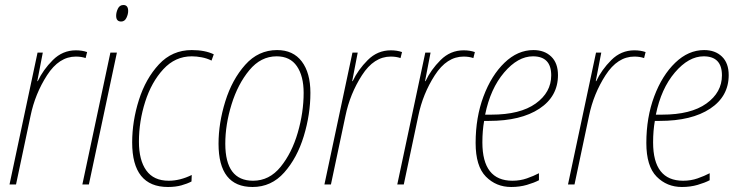

<svg xmlns="http://www.w3.org/2000/svg" viewBox="-20 -737 2953 767"><path d="M44 0 102 -274Q120 -362 168 -436.5Q216 -511 283 -511Q305 -511 322 -505L328 -529Q308 -536 283 -536Q230 -536 191 -497Q152 -458 131 -413H129L151 -527H130L18 0Z M492 -693Q492 -717 473 -717Q458 -717 451 -702.5Q444 -688 444 -674Q444 -651 464 -651Q478 -651 485 -665.5Q492 -680 492 -693ZM335 0 447 -527H421L309 0Z M745 -12 746 -38Q699 -15 654 -15Q594 -15 564.5 -56Q535 -97 535 -171Q535 -252 560 -330.5Q585 -409 632.5 -460.5Q680 -512 746 -512Q765 -512 786 -508Q807 -504 825 -495L834 -520Q799 -537 746 -537Q668 -537 615 -480Q562 -423 535 -338Q508 -253 508 -168Q508 10 651 10Q681 10 704.5 3.5Q728 -3 745 -12Z M1220 -366Q1220 -446 1185.5 -491.5Q1151 -537 1087 -537Q1012 -537 959.5 -478Q907 -419 880 -332Q853 -245 853 -163Q853 10 989 10Q1064 10 1115.5 -48Q1167 -106 1193.5 -193Q1220 -280 1220 -366ZM880 -163Q880 -239 905 -320Q930 -401 976 -456.5Q1022 -512 1085 -512Q1139 -512 1166 -472.5Q1193 -433 1193 -366Q1193 -288 1169.5 -207Q1146 -126 1101 -70.5Q1056 -15 991 -15Q880 -15 880 -163Z M1302 0 1360 -274Q1378 -362 1426 -436.5Q1474 -511 1541 -511Q1563 -511 1580 -505L1586 -529Q1566 -536 1541 -536Q1488 -536 1449 -497Q1410 -458 1389 -413H1387L1409 -527H1388L1276 0Z M1593 0 1651 -274Q1669 -362 1717 -436.5Q1765 -511 1832 -511Q1854 -511 1871 -505L1877 -529Q1857 -536 1832 -536Q1779 -536 1740 -497Q1701 -458 1680 -413H1678L1700 -527H1679L1567 0Z M2133 -17V-45Q2112 -34 2085 -24.5Q2058 -15 2027 -15Q1907 -15 1907 -168Q1907 -215 1914 -254H1933Q2061 -254 2135 -303Q2209 -352 2209 -437Q2209 -485 2182 -511Q2155 -537 2111 -537Q2048 -537 1995.5 -486.5Q1943 -436 1911.5 -352Q1880 -268 1880 -166Q1880 -73 1921 -31.5Q1962 10 2022 10Q2056 10 2085 1.5Q2114 -7 2133 -17ZM2109 -512Q2182 -512 2182 -436Q2182 -368 2120 -323.5Q2058 -279 1943 -279H1918Q1939 -383 1994 -447.5Q2049 -512 2109 -512Z M2275 0 2333 -274Q2351 -362 2399 -436.5Q2447 -511 2514 -511Q2536 -511 2553 -505L2559 -529Q2539 -536 2514 -536Q2461 -536 2422 -497Q2383 -458 2362 -413H2360L2382 -527H2361L2249 0Z M2815 -17V-45Q2794 -34 2767 -24.5Q2740 -15 2709 -15Q2589 -15 2589 -168Q2589 -215 2596 -254H2615Q2743 -254 2817 -303Q2891 -352 2891 -437Q2891 -485 2864 -511Q2837 -537 2793 -537Q2730 -537 2677.5 -486.5Q2625 -436 2593.5 -352Q2562 -268 2562 -166Q2562 -73 2603 -31.5Q2644 10 2704 10Q2738 10 2767 1.5Q2796 -7 2815 -17ZM2791 -512Q2864 -512 2864 -436Q2864 -368 2802 -323.5Q2740 -279 2625 -279H2600Q2621 -383 2676 -447.5Q2731 -512 2791 -512Z"/></svg>

Font: Noto Sans Display SemiCondensed Thin
Style: Italic
Weight: 250
Width: 4
Designer: Monotype Design team
Foundry: Monotype Imaging Inc.
Version: 1.000